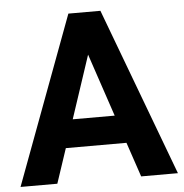

<svg xmlns="http://www.w3.org/2000/svg" viewBox="-51 -761 776 810"><g transform="rotate(-5 336.5 -355.5)"><path d="M464.8 -146.5H208L159.2 0H3.4L268.1 -710.9H403.8L669.9 0H514.2ZM247.6 -265.1H425.3L335.9 -531.2Z"/></g></svg>

Font: Vazir FD-UI
Style: Bold-FD-UI
Weight: 700
Designer: Saber Rastikerdar
Foundry: Saber Rastikerdar
Version: Version 30.0.0